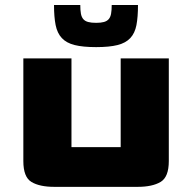

<svg xmlns="http://www.w3.org/2000/svg" viewBox="-20 -737 761 760"><path d="M72.4 -99.4V-505.8H262.9V-154.7Q262.9 -154.7 262.9 -154.7Q262.9 -154.7 262.9 -154.7H457.7Q457.7 -154.7 457.7 -154.7Q457.7 -154.7 457.7 -154.7V-505.8H648.2V-99.4Q648.2 -35.9 615.4 -16.7Q582.7 2.6 525.2 2.6H194.4Q136.9 2.6 104.6 -16.7Q72.4 -35.9 72.4 -99.4ZM193.8 -717.3H297.8Q297.8 -696.7 300.3 -682.9Q302.9 -669.1 309.8 -661.2Q316.6 -653.3 328.8 -650Q340.9 -646.6 360.5 -646.6Q379.6 -646.6 391.5 -650Q403.4 -653.3 410.3 -661.2Q417.2 -669.1 419.7 -682.9Q422.2 -696.7 422.2 -717.3H526.2Q526.2 -669.9 520.1 -637.8Q513.9 -605.8 495.9 -586.4Q477.8 -566.9 445.3 -558.7Q412.9 -550.5 360.5 -550.5Q308.1 -550.5 275.4 -558.7Q242.7 -566.9 224.7 -586.4Q206.6 -605.8 200.2 -637.8Q193.8 -669.9 193.8 -717.3Z"/></svg>

Font: Science Gothic
Style: Regular
Weight: 400
Designer: Thomas Phinney, Vassil Kateliev, Brandon Buerkle
Foundry: Font Detective LLC
Version: Version 1.018